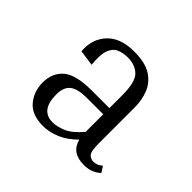

<svg xmlns="http://www.w3.org/2000/svg" viewBox="-96 -797 573 573"><g transform="rotate(45 190.5 -510.0)"><path d="M310 -339Q258 -339 247 -383Q222 -358 195 -346.5Q168 -335 142 -335Q94 -335 71.5 -362Q49 -389 49 -426Q49 -467 76 -490Q103 -513 169 -513H244V-568Q244 -623 225.5 -641Q207 -659 176 -659Q156 -659 140.5 -652Q125 -645 118 -625.5Q111 -606 115 -567L65 -574Q61 -622 90 -653.5Q119 -685 177 -685Q224 -685 249.5 -668.5Q275 -652 285.5 -625.5Q296 -599 296 -568V-416Q296 -381 304.5 -373.5Q313 -366 323 -366Q329 -366 336.5 -368.5Q344 -371 352 -378L364 -359Q354 -350 341 -344.5Q328 -339 310 -339ZM154 -363Q172 -363 195 -372.5Q218 -382 244 -413V-487H174Q137 -487 120 -474Q103 -461 103 -430Q103 -363 154 -363Z"/></g></svg>

Font: Inria Serif
Style: Regular
Weight: 400
Designer: Black Foundry Team
Foundry: Black Foundry
Version: Version 1.000; ttfautohint (v1.8.3)